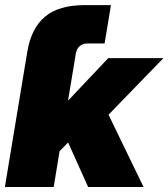

<svg xmlns="http://www.w3.org/2000/svg" viewBox="-20 -748 674 768"><path d="M-0.5 0 85 -515.6 89.4 -542Q105 -635.3 160.2 -681.4Q215.3 -727.5 318.4 -727.5H423.8L398.4 -574.2H332Q290 -574.2 282.7 -531.2L280.3 -515.6L262.2 -406.2L252.4 -347.7H254.4L413.1 -515.6H633.8L414.1 -289.1L554.2 0H332.5L252.4 -178.2L218.3 -143.1L194.8 0Z"/></svg>

Font: Inter Display Black
Style: Italic
Weight: 900
Italic angle: -9.39999°
Designer: Rasmus Andersson
Foundry: rsms
Version: Version 4.000;git-a52131595